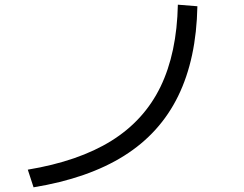

<svg xmlns="http://www.w3.org/2000/svg" viewBox="-20 -770 1040 820"><path d="M98.7 -45.4Q315.3 -81.4 455.5 -168.5Q595.6 -255.7 665.5 -399.5Q735.3 -543.4 739.6 -750L823 -743.3Q818.7 -519 741 -360Q663.4 -201 510 -104.7Q356.7 -8.3 123.3 30Z"/></svg>

Font: M PLUS 1 Thin
Style: Regular
Weight: 100
Designer: Coji Morishita
Foundry: UNDERFOREST DESIGN
Version: Version 1.001